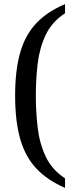

<svg xmlns="http://www.w3.org/2000/svg" viewBox="-20 -779 363 927"><path d="M294 128Q208 91 154.5 33.5Q101 -24 77 -110Q53 -196 53 -317Q53 -438 77 -523.5Q101 -609 154.5 -666Q208 -723 294 -759V-715Q231 -674 201 -611Q171 -548 162 -472.5Q153 -397 153 -317Q153 -238 162 -162Q171 -86 201 -22.5Q231 41 294 82Z"/></svg>

Font: Noto Serif Myanmar SemiCondensed
Style: Regular
Weight: 400
Width: 4
Designer: Ben Mitchell and the Monotype Design Team
Foundry: Monotype Imaging Inc.
Version: Version 2.106; ttfautohint (v1.8.4.7-5d5b)